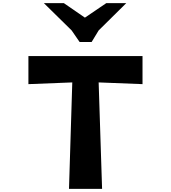

<svg xmlns="http://www.w3.org/2000/svg" viewBox="-20 -1208 1095 1230"><path d="M490 -939 439 -1013 261 -1188H389L524 -1095L661 -1188H789L612 -1013L567 -939ZM162 -669V-849H893V-669L612 -680L634 2H422L443 -680Z"/></svg>

Font: OpenDyslexic
Style: Bold
Weight: 800
Designer: Abbie Gonzalez
Version: Version 0.920;hotconv 1.0.109;makeotfexe 2.5.65596